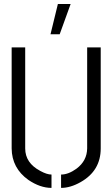

<svg xmlns="http://www.w3.org/2000/svg" viewBox="-20 -916 551 941"><path d="M227.5 -748 263.7 -896.5H326.2L272.5 -748ZM37.1 -188.5V-683.6H103.5V-188.5Q103.5 -117.2 177.7 -78.1Q210 -60.5 232.4 -60.5V4.9Q176.8 4.9 119.1 -34.2Q38.1 -91.8 37.1 -188.5ZM279.3 4.9V-60.5Q315.4 -60.5 355.5 -89.8Q406.2 -127.9 407.2 -188.5V-683.6H473.6V-188.5Q473.6 -79.1 375 -23.4Q325.2 4.9 279.3 4.9Z"/></svg>

Font: Post No Bills Colombo
Style: Medium
Weight: 600
Designer: Kosala Senevirathne, Siva Puranthara, Lasantha Premarathna, Tharique Azeez
Foundry: Mooniak
Version: Version 1.220 ; ttfautohint (v1.5)